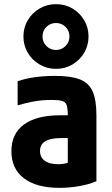

<svg xmlns="http://www.w3.org/2000/svg" viewBox="-20 -896 540 926"><path d="M267 10Q156 10 95.5 -36Q35 -82 35 -167Q35 -251 95.5 -295.5Q156 -340 271 -340H376V-230H273Q173 -230 173 -168Q173 -137 196 -120.5Q219 -104 261 -104Q286 -104 305.5 -110.5Q325 -117 343 -131L307 -58V-336Q307 -371 302 -387.5Q297 -404 280.5 -409Q264 -414 230 -414Q205 -414 182 -412Q159 -410 131.5 -404.5Q104 -399 65 -388V-504Q101 -517 147 -523.5Q193 -530 245 -530Q322 -530 365.5 -513Q409 -496 427 -454.5Q445 -413 445 -340V-22Q411 -7 363 1.5Q315 10 267 10ZM250 -564Q207 -564 171 -585Q135 -606 114 -641.5Q93 -677 93 -720Q93 -763 114 -798.5Q135 -834 171 -855Q207 -876 250 -876Q294 -876 329.5 -855Q365 -834 386 -798.5Q407 -763 407 -720Q407 -677 386 -641.5Q365 -606 329.5 -585Q294 -564 250 -564ZM250 -655Q277 -655 296 -674Q315 -693 315 -720Q315 -748 296 -766.5Q277 -785 250 -785Q223 -785 204 -766.5Q185 -748 185 -720Q185 -693 204 -674Q223 -655 250 -655Z"/></svg>

Font: M PLUS 1 Code
Style: Bold
Weight: 700
Designer: Coji Morishita
Foundry: UNDERFOREST DESIGN
Version: Version 1.002